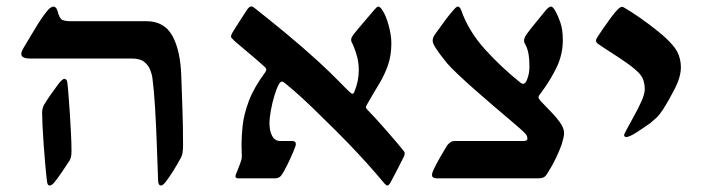

<svg xmlns="http://www.w3.org/2000/svg" viewBox="-20 -548 2163 590"><path d="M475.1 22Q465.8 22 465.8 5.4Q463.9 -49.3 461.7 -108.2Q459.5 -167 456.3 -220Q453.1 -272.9 448.2 -309.6Q446.8 -319.8 441.4 -333.7Q436 -347.7 423.1 -357.9Q410.2 -368.2 384.8 -368.2H72.8Q45.4 -368.2 45.4 -382.3Q45.4 -389.2 53.2 -402.3Q71.3 -432.6 90.3 -464.1Q109.4 -495.6 124.5 -513.7Q129.9 -521 135.5 -524.4Q141.1 -527.8 143.6 -527.8Q152.8 -527.8 156.7 -514.6Q162.6 -490.7 171.6 -486.8Q180.7 -482.9 196.3 -482.9H429.7Q484.9 -482.9 509.8 -437.7Q534.7 -392.6 537.1 -313Q538.6 -270 540.5 -216.6Q542.5 -163.1 542.5 -101.1Q542.5 -90.3 541 -79.3Q539.6 -68.4 532.7 -57.6Q524.4 -42.5 512.7 -23.4Q501 -4.4 490.7 8.8Q481 22 475.1 22ZM132.8 22Q128.4 22 126.7 18.1Q125 14.2 124.5 9.8Q121.6 -13.7 118.9 -44.4Q116.2 -75.2 114 -106.4Q111.8 -137.7 110.6 -163.1Q109.4 -188.5 109.4 -201.2Q109.4 -214.4 115.2 -225.6Q121.6 -236.8 135 -256.1Q148.4 -275.4 159.2 -289.6Q164.6 -296.4 169.4 -301Q174.3 -305.7 177.7 -305.7Q186 -305.7 187 -293Q188.5 -282.7 190.4 -257.3Q192.4 -231.9 194.6 -200Q196.8 -168 198.2 -136.7Q199.7 -105.5 199.7 -83.5Q199.7 -74.7 198.5 -67.6Q197.3 -60.5 192.9 -53.2Q182.1 -37.1 169.4 -18.1Q156.7 1 145.5 14.2Q138.2 22 132.8 22Z M1170.4 22Q1168 22 1166.3 20.3Q1164.6 18.6 1162.1 16.6Q1134.3 -16.6 1107.7 -46.1Q1081.1 -75.7 1048.1 -109.9Q1015.1 -144 967.3 -190.4Q906.2 -251.5 856.9 -291.5Q849.6 -297.4 846.7 -297.4Q841.3 -297.4 836.4 -288.1Q829.6 -275.4 823 -253.4Q816.4 -231.4 812.3 -208.5Q808.1 -185.5 808.1 -169.4Q808.1 -145.5 816.4 -130.1Q824.7 -114.7 841.3 -114.7H877.9Q889.2 -114.7 889.2 -105Q889.2 -100.6 881.1 -81.3Q873 -62 862.8 -41.3Q852.5 -20.5 845.7 -10.7Q838.4 0 825.7 0H711.9Q703.6 0 703.6 -5.9Q703.6 -11.2 708.5 -21Q712.9 -32.7 718 -45.4Q723.1 -58.1 723.1 -66.9Q723.1 -72.3 722.7 -80.6Q722.2 -88.9 722.2 -105Q722.2 -129.9 725.8 -163.3Q729.5 -196.8 744.6 -237.5Q759.8 -278.3 794.9 -325.7Q798.3 -331.5 798.3 -334Q798.3 -338.4 792 -343.8Q771 -362.8 744.4 -385Q717.8 -407.2 700.2 -422.4Q695.8 -427.7 692.9 -429.9Q689.9 -432.1 689.9 -436Q689.9 -439.9 693.4 -446.3Q696.8 -452.1 705.1 -465.3Q713.4 -478.5 723.4 -493.9Q733.4 -509.3 741.2 -521Q745.6 -526.4 748.3 -527.3Q751 -528.3 752.9 -528.3Q754.9 -528.3 758.1 -526.4Q761.2 -524.4 762.2 -523.4Q807.6 -487.8 858.4 -445.8Q909.2 -403.8 959.5 -357.9Q998 -322.3 1020.8 -298.8Q1043.5 -275.4 1053.7 -266.1Q1060.5 -259.8 1062.5 -259.8Q1067.4 -259.8 1069.3 -267.1Q1082.5 -298.8 1082.5 -332.5Q1082.5 -353 1077.9 -371.8Q1073.2 -390.6 1065.4 -408.7Q1063 -414.6 1061 -417.5Q1059.1 -420.4 1059.1 -425.3Q1059.1 -430.7 1061.3 -434.3Q1063.5 -438 1066.9 -442.9Q1072.3 -449.7 1084 -463.6Q1095.7 -477.5 1108.9 -492.9Q1122.1 -508.3 1130.9 -518.6Q1138.7 -527.8 1142.1 -527.8Q1148.4 -527.8 1155.3 -516.1Q1166 -500.5 1174.3 -470Q1182.6 -439.5 1182.6 -415Q1182.6 -376.5 1171.6 -345.9Q1160.6 -315.4 1143.8 -288.1Q1127 -260.7 1109.9 -230.5Q1107.4 -225.6 1106 -223.4Q1104.5 -221.2 1104.5 -218.8Q1104.5 -215.3 1108.9 -210.9Q1117.7 -202.1 1133.3 -185.1Q1148.9 -168 1166.3 -148.2Q1183.6 -128.4 1198.2 -111.3Q1212.9 -94.2 1219.2 -85.9Q1223.6 -81.1 1223.6 -77.1Q1223.6 -70.8 1220.2 -64.9Q1194.3 -13.2 1179.7 13.2Q1174.8 22 1170.4 22Z M1323.2 0Q1307.6 0 1307.6 -9.8Q1307.6 -17.1 1312 -25.9Q1320.3 -43.9 1334 -67.4Q1347.7 -90.8 1354 -101.1Q1357.4 -105.5 1363 -110.1Q1368.7 -114.7 1377.9 -114.7H1588.4Q1600.6 -114.7 1600.6 -121.6Q1600.6 -129.9 1595.7 -135.7Q1590.8 -141.6 1578.1 -152.8Q1568.8 -161.1 1546.9 -179.7Q1524.9 -198.2 1496.6 -222.4Q1468.3 -246.6 1439.5 -272Q1410.6 -297.4 1387.7 -319.1Q1364.7 -340.8 1353.5 -354Q1347.2 -361.8 1337.2 -374.8Q1327.1 -387.7 1319.3 -399.9Q1309.6 -414.1 1309.6 -423.3Q1309.6 -433.1 1317.4 -443.4Q1334 -466.3 1347.9 -485.4Q1361.8 -504.4 1372.6 -516.1Q1382.3 -527.8 1386.2 -527.8Q1393.1 -527.8 1397 -517.1Q1419.9 -452.1 1470.2 -396.5Q1520.5 -340.8 1580.6 -293Q1584.5 -290.5 1587.4 -290.5Q1594.7 -290.5 1599.1 -302.2Q1606.9 -321.3 1606.9 -342.3Q1606.9 -365.2 1604.7 -378.7Q1602.5 -392.1 1599.1 -400.9Q1595.7 -409.2 1593 -413.8Q1590.3 -418.5 1590.3 -421.9Q1590.3 -426.3 1592 -431.6Q1593.8 -437 1600.1 -445.3Q1611.8 -461.4 1627 -479.5Q1642.1 -497.6 1653.3 -511.7Q1665.5 -527.8 1673.3 -527.8Q1679.2 -527.8 1687.5 -512.7Q1694.3 -500.5 1701.9 -479Q1709.5 -457.5 1709.5 -424.3Q1709.5 -381.8 1691.4 -343Q1673.3 -304.2 1641.1 -260.7Q1638.7 -257.3 1636.7 -254.9Q1634.8 -252.4 1634.8 -248.5Q1634.8 -245.6 1641.1 -237.8Q1664.1 -214.4 1677.7 -199.7Q1691.4 -185.1 1699.7 -173.3Q1713.4 -154.8 1713.4 -138.7Q1713.4 -132.3 1711.2 -123.5Q1709 -114.7 1706.1 -104.5Q1699.2 -85 1688 -61.5Q1676.8 -38.1 1660.2 -12.2Q1654.3 -3.9 1648.2 -2Q1642.1 0 1632.3 0Z M1904.8 -127Q1897.9 -127 1897.9 -132.8Q1897.9 -135.3 1901.1 -141.1Q1904.3 -147 1905.3 -149.4Q1914.6 -167 1927.7 -190.4Q1940.9 -213.9 1951.2 -236.8Q1961.4 -259.8 1961.4 -274.9Q1961.4 -286.1 1957.8 -299.3Q1954.1 -312.5 1942.4 -324.7Q1927.2 -339.8 1903.6 -356.2Q1879.9 -372.6 1856.2 -387.7Q1832.5 -402.8 1817.9 -413.1Q1811.5 -418 1811.5 -423.3Q1811.5 -427.7 1815.9 -434.1Q1820.3 -441.4 1832.3 -458.7Q1844.2 -476.1 1857.2 -493.7Q1870.1 -511.2 1877.9 -518.6Q1886.2 -526.9 1890.6 -526.9Q1893.6 -526.9 1897.5 -524.9Q1920.4 -511.7 1949 -491.7Q1977.5 -471.7 2003.7 -450.4Q2029.8 -429.2 2044.9 -411.6Q2059.6 -395.5 2065.9 -377.9Q2072.3 -360.4 2072.3 -341.3Q2072.3 -312 2053.7 -275.6Q2035.2 -239.3 2016.6 -210.4Q2005.9 -194.3 1997.8 -186.8Q1989.7 -179.2 1978 -169.4Q1966.8 -161.6 1950.9 -150.9Q1935.1 -140.1 1921.9 -132.8Q1910.2 -127 1904.8 -127Z"/></svg>

Font: David Libre Medium
Style: Regular
Weight: 500
Designer: Ismar David, J. Victor Gaultney, Annie Olsen and Meir Sadan
Foundry: Monotype Imaging Inc. & SIL International
Version: Version 1.100; ttfautohint (v1.8.4.7-5d5b)